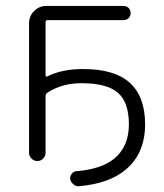

<svg xmlns="http://www.w3.org/2000/svg" viewBox="-20 -565 553 648"><path d="M260.7 -332Q367.2 -332 418.5 -285.2Q469.7 -238.3 469.7 -145.5Q469.7 -48.8 406.2 5.9Q349.6 54.7 246.1 63.5Q245.1 63.5 244.1 63.5Q234.4 63.5 227.5 56.6Q218.8 49.8 216.8 39.1Q215.8 29.3 222.7 21Q229.5 12.7 239.3 12.7Q321.3 5.9 365.2 -29.3Q415 -70.3 415 -145Q415 -219.7 377.9 -252Q340.8 -284.2 254.9 -284.2Q188.5 -284.2 139.6 -252Q133.8 -248 133.8 -240.2V-48.8Q133.8 -38.1 125.5 -29.8Q117.2 -21.5 106 -21.5Q94.7 -21.5 86.4 -29.8Q78.1 -38.1 78.1 -48.8V-487.3Q78.1 -510.7 95.2 -527.8Q112.3 -544.9 135.7 -544.9H396.5Q407.2 -544.9 414.1 -538.1Q420.9 -531.2 420.9 -521Q420.9 -510.7 414.1 -503.9Q407.2 -497.1 396.5 -497.1H140.6Q133.8 -497.1 133.8 -490.2V-310.5Q133.8 -308.6 135.7 -307.1Q137.7 -305.7 140.6 -307.6Q189.5 -332 260.7 -332Z"/></svg>

Font: Gen Jyuu Gothic P Light
Style: Regular
Weight: 200
Designer: [Source Han Sans]
Ryoko NISHIZUKA  (kana & ideographs); Paul D. Hunt (Latin, Greek & Cyrillic); Wenlong ZHANG  (bopomofo
Version: Version 1.002.20150607